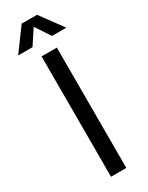

<svg xmlns="http://www.w3.org/2000/svg" viewBox="-265 -951 760 989"><g transform="rotate(-30 114.5 -456.5)"><path d="M73.2 0V-715.8H164.1V0ZM68.8 -913.1H160.2L257.8 -780.3H172.4L114.3 -868.2L56.6 -780.3H-28.8Z"/></g></svg>

Font: Arian AMU
Style: Regular
Weight: 400
Designer: Ruben Hakobyan (Tarumian)
Foundry: Ruben Hakobyan (Tarumian)
Version: Version 4.003